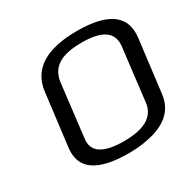

<svg xmlns="http://www.w3.org/2000/svg" viewBox="-149 -811 977 974"><g transform="rotate(-30 339.5 -324.5)"><path d="M671 -474C686 -597 602 -659 419 -659C238 -659 139 -597 124 -473L86 -166C72 -49 155 10 337 10C370 10 401 8 431 3C529 -13 620 -54 633 -166ZM412 -596C532 -596 587 -556 577 -476L540 -167C530 -92 466 -55 347 -55C226 -55 170 -92 180 -167L217 -476C230 -574 314 -596 412 -596Z"/></g></svg>

Font: Gamestation Text
Style: Italic
Weight: 400
Designer: Jonas Hecksher
Foundry: Jonas Hecksher, Playtypeª, e-types AS
Version: Version 1.003